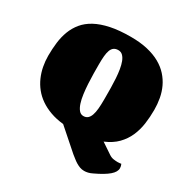

<svg xmlns="http://www.w3.org/2000/svg" viewBox="-220 -982 1369 1402"><g transform="rotate(30 464.5 -281.5)"><path d="M898.4 -414.1Q898.4 -354 890.4 -296.4Q882.3 -238.8 860.1 -188.2Q837.9 -137.7 797.9 -96.7Q757.8 -55.7 693.8 -28.8L784.7 32.2Q803.2 44.4 822.8 47.1Q842.3 49.8 857.4 49.8Q870.1 49.8 878.4 48.3Q883.3 47.9 886.7 46.9Q890.6 55.2 892.6 63.5Q894.5 71.8 894.5 80.1Q894.5 95.7 885.7 111.1Q877 126.5 858.4 142.6Q839.8 158.7 811.5 175.5Q783.2 192.4 743.7 210.9Q725.1 220.2 708.5 224.1Q691.9 228 676.8 228Q657.2 228 640.1 221.7Q623 215.3 607.4 205.8Q591.8 196.3 577.4 184.6Q563 172.9 548.3 161.6L373.5 7.8Q312.5 1.5 263.2 -16.4Q213.9 -34.2 175.5 -60.8Q137.2 -87.4 109.6 -121.8Q82 -156.2 64.5 -196Q46.9 -235.8 38.3 -280Q29.8 -324.2 29.8 -370.1Q29.8 -427.7 36.4 -481.2Q43 -534.7 60.8 -581.5Q78.6 -628.4 110.4 -667Q142.1 -705.6 192.6 -733.2Q243.2 -760.7 314.9 -775.9Q386.7 -791 484.9 -791Q564 -791 625.5 -776.6Q687 -762.2 732.9 -736.3Q778.8 -710.4 810.5 -675Q842.3 -639.6 861.8 -597.9Q881.3 -556.2 889.9 -509.3Q898.4 -462.4 898.4 -414.1ZM471.7 -116.2Q493.7 -116.2 507.6 -128.4Q521.5 -140.6 529.5 -163.6Q537.6 -186.5 540.5 -219.7Q543.5 -252.9 543.5 -294.9V-318.8Q543.5 -356 543 -395.8Q542.5 -435.5 540 -473.4Q537.6 -511.2 532 -545.4Q526.4 -579.6 516.6 -605.2Q506.8 -630.9 491.5 -646Q476.1 -661.1 453.6 -661.1Q430.7 -661.1 416.5 -650.6Q402.3 -640.1 394.8 -619.9Q387.2 -599.6 384.5 -569.8Q381.8 -540 381.8 -501Q381.8 -465.3 382.3 -422.9Q382.8 -380.4 385.3 -337.6Q387.7 -294.9 393.1 -254.9Q398.4 -214.8 408.4 -184.1Q418.5 -153.3 433.8 -134.8Q449.2 -116.2 471.7 -116.2Z"/></g></svg>

Font: Corben
Style: Bold
Weight: 700
Designer: vernon adams
Foundry: vernon adams
Version: Version 1.101; ttfautohint (v1.6)